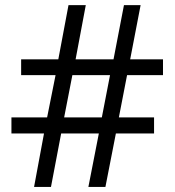

<svg xmlns="http://www.w3.org/2000/svg" viewBox="-20 -734 686 754"><path d="M620.1 -439V-501H491.2L532.2 -713.9H466.8L425.8 -501H276.9L316.9 -713.9H249L209 -501H63V-439H198.2L165 -272.9H24.9V-210H152.8L113.8 0H180.2L220.2 -210H368.2L327.1 0H394L435.1 -210H585V-272.9H446.8L479 -439ZM264.2 -439H412.1L379.9 -272.9H231.9Z"/></svg>

Font: Open Sans
Style: Regular
Weight: 400
Foundry: Ascender Corporation
Version: Version 1.100;PS 001.100;hotconv 1.0.88;makeotf.lib2.5.64775